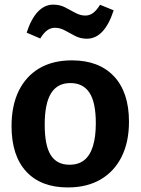

<svg xmlns="http://www.w3.org/2000/svg" viewBox="-20 -811 617 843"><path d="M295.7 -546Q414.3 -546 480.3 -476Q546.3 -406 546.3 -276.7Q546.3 -187.3 514 -122.7Q481.7 -58 421.7 -23Q361.7 12 277.7 12Q159.7 12 95.2 -57.8Q30.7 -127.7 30.7 -257Q30.7 -347.3 62.2 -411.8Q93.7 -476.3 152.8 -511.2Q212 -546 295.7 -546ZM289 -446.3Q232 -446.3 204.2 -401.5Q176.3 -356.7 176.3 -263.7Q176.3 -171.3 203.2 -129.5Q230 -87.7 285 -87.7Q324.7 -87.7 350 -108Q375.3 -128.3 388 -169.2Q400.7 -210 400.7 -270.3Q400.7 -361.3 372.8 -403.8Q345 -446.3 289 -446.3ZM361.3 -641Q333.3 -641 310.2 -653Q287 -665 265.5 -677Q244 -689 221 -689Q202.3 -689 186.8 -677.5Q171.3 -666 156.7 -642L97 -667.7Q117 -729 146.5 -759.8Q176 -790.7 213.7 -790.7Q242.3 -790.7 265.7 -778.7Q289 -766.7 310.7 -754.7Q332.3 -742.7 354.7 -742.7Q374 -742.7 389.3 -754.5Q404.7 -766.3 419.3 -790L479 -765.7Q459 -703.7 429.5 -672.3Q400 -641 361.3 -641Z"/></svg>

Font: Bitter Thin
Style: Regular
Weight: 100
Designer: Sol Matas, and Bitter project Authors
Foundry: Sol Matas
Version: Version 2.002